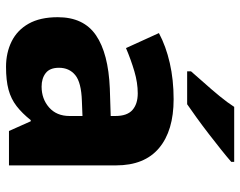

<svg xmlns="http://www.w3.org/2000/svg" viewBox="-102 -704 816 653"><g transform="rotate(90 306.5 -378.0)"><path d="M318 -560Q425 -560 484 -510.5Q543 -461 543 -364V0H426L393 -74H389Q366 -45 341.5 -26Q317 -7 285.5 1.5Q254 10 208 10Q160 10 121.5 -9Q83 -28 61 -67Q39 -106 39 -166Q39 -254 100.5 -296Q162 -338 281 -343L375 -346V-362Q375 -402 354.5 -420Q334 -438 298 -438Q262 -438 223 -426.5Q184 -415 144 -398L93 -510Q138 -534 195 -547Q252 -560 318 -560ZM324 -248Q261 -246 236 -225.5Q211 -205 211 -170Q211 -139 229 -125Q247 -111 275 -111Q317 -111 346 -136.5Q375 -162 375 -206V-250ZM531 -756Q515 -742 490 -722Q465 -702 436.5 -680Q408 -658 381 -638.5Q354 -619 335 -606H223V-619Q239 -638 262 -663.5Q285 -689 307.5 -716.5Q330 -744 344 -766H531Z"/></g></svg>

Font: Noto Sans Hebrew ExtraBold
Style: Regular
Weight: 800
Designer: Monotype Design Team
Foundry: Monotype Imaging Inc.
Version: Version 2.003